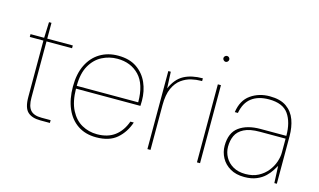

<svg xmlns="http://www.w3.org/2000/svg" viewBox="-84 -938 1988 1198"><g transform="rotate(15 909.5 -339.0)"><path d="M232 0Q178 0 150 -26Q122 -52 122 -122V-486H34V-504H122L126 -606H142V-504H307V-486H142V-122Q142 -67 163.5 -42.5Q185 -18 235 -18H294V0Z M595 12Q525 12 475.5 -21.5Q426 -55 400 -115.5Q374 -176 374 -257Q374 -340 402.5 -397.5Q431 -455 481.5 -485.5Q532 -516 598 -516Q671 -516 718.5 -483.5Q766 -451 789.5 -398Q813 -345 813 -282Q813 -272 812.5 -265Q812 -258 812 -249H396Q397 -165 424.5 -111.5Q452 -58 497 -33Q542 -8 595 -8Q665 -8 710 -42Q755 -76 777 -138H799Q777 -72 728.5 -30Q680 12 595 12ZM598 -496Q546 -496 500 -472.5Q454 -449 425 -398.5Q396 -348 396 -267H793Q793 -384 739 -440Q685 -496 598 -496Z M924 0V-504H940L945 -398Q974 -464 1023 -490Q1072 -516 1144 -516V-498H1135Q1107 -498 1074.5 -490.5Q1042 -483 1012 -461.5Q982 -440 963 -398.5Q944 -357 944 -289V0Z M1254 -652Q1247 -652 1241 -658Q1235 -664 1235 -671Q1235 -679 1241 -684.5Q1247 -690 1254 -690Q1262 -690 1267.5 -684.5Q1273 -679 1273 -671Q1273 -664 1267.5 -658Q1262 -652 1254 -652ZM1244 0V-504H1264V0Z M1552 12Q1498 12 1460.5 -10Q1423 -32 1403.5 -68Q1384 -104 1384 -145Q1384 -229 1435.5 -266.5Q1487 -304 1573 -304H1740Q1740 -392 1703.5 -444Q1667 -496 1577 -496Q1508 -496 1465.5 -463.5Q1423 -431 1411 -364H1391Q1402 -442 1454.5 -479Q1507 -516 1577 -516Q1646 -516 1686 -487.5Q1726 -459 1743 -412Q1760 -365 1760 -307V0H1744L1739 -110Q1732 -98 1719.5 -78Q1707 -58 1685.5 -37Q1664 -16 1631 -2Q1598 12 1552 12ZM1554 -8Q1602 -8 1637 -26.5Q1672 -45 1695 -74Q1718 -103 1729 -135.5Q1740 -168 1740 -197V-286H1574Q1509 -286 1472 -267Q1435 -248 1420.5 -216.5Q1406 -185 1406 -145Q1406 -109 1423.5 -77.5Q1441 -46 1474 -27Q1507 -8 1554 -8Z"/></g></svg>

Font: DM Sans Thin
Style: Regular
Weight: 100
Designer: Colophon Foundry, Jonny Pinhorn
Foundry: Colophon Foundry
Version: Version 4.004; ttfautohint (v1.8.4.7-5d5b)